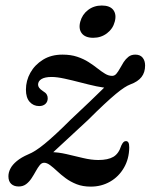

<svg xmlns="http://www.w3.org/2000/svg" viewBox="-20 -666 546 696"><path d="M155 -96.5Q167.5 -109.5 185.8 -126.2Q204 -143 231.5 -168.5Q259 -194 299.5 -231.5Q333 -265 357.8 -288Q382.5 -311 400 -325.5Q417.5 -340 430.2 -348.2Q443 -356.5 452.5 -360Q480 -370 493 -386.8Q506 -403.5 506 -428.5Q506 -446 497 -457Q488 -468 470.5 -468Q455.5 -468 445.5 -460Q435.5 -452 428.2 -440.8Q421 -429.5 414.8 -418Q408.5 -406.5 402 -398.8Q395.5 -391 386.5 -391Q373.5 -391 360.8 -398.8Q348 -406.5 333.5 -418Q319 -429.5 301 -441Q283 -452.5 260 -460.2Q237 -468 206.5 -468Q165.5 -468 135.8 -449.5Q106 -431 90 -402.2Q74 -373.5 74 -341Q74 -312 87.5 -296.8Q101 -281.5 122 -281.5Q136 -281.5 144.5 -289.2Q153 -297 153 -310Q153 -317.5 149.2 -323.8Q145.5 -330 136 -335.5Q125.5 -342.5 121.8 -348Q118 -353.5 118 -359Q118 -372 130.5 -379.5Q143 -387 167 -387Q186 -387 213.8 -381Q241.5 -375 272 -367Q302.5 -359 329.5 -353.2Q356.5 -347.5 373 -347.5L375 -366.5Q368.5 -359 351 -341.8Q333.5 -324.5 305 -297.2Q276.5 -270 236.5 -232.5Q206.5 -202.5 183.2 -181Q160 -159.5 142 -144.8Q124 -130 109.5 -120.8Q95 -111.5 82.5 -106.5Q57 -95.5 41 -82.2Q25 -69 17.8 -55Q10.5 -41 10.5 -27Q10.5 -9 20.5 0.5Q30.5 10 48 10Q63.5 10 74.8 1.5Q86 -7 94.5 -20Q103 -33 110 -45.8Q117 -58.5 124 -67.2Q131 -76 140 -76Q150 -76 161.8 -67.2Q173.5 -58.5 187 -45.8Q200.5 -33 218 -20Q235.5 -7 257.8 1.8Q280 10.5 309 10.5Q347.5 10.5 379 -7.5Q410.5 -25.5 429.2 -57.8Q448 -90 448.5 -131.5Q448.5 -144 445.5 -149.2Q442.5 -154.5 436.5 -154.5Q431.5 -154.5 427.8 -151Q424 -147.5 419.5 -138Q410.5 -109 391 -97.5Q371.5 -86 336.5 -86Q311 -86 281 -93.2Q251 -100.5 220.5 -107.5Q190 -114.5 164 -114.5ZM318 -529Q289 -529 276.5 -545.2Q264 -561.5 271 -587.5Q278 -613.5 299.2 -629.8Q320.5 -646 349 -646Q378.5 -646 390.8 -629.8Q403 -613.5 396 -587.5Q389.5 -562 368 -545.5Q346.5 -529 318 -529Z"/></svg>

Font: Fraunces
Style: Italic
Weight: 400
Italic angle: -16°
Version: Version 1.000;[b76b70a41]